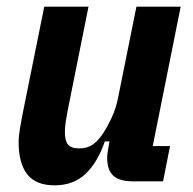

<svg xmlns="http://www.w3.org/2000/svg" viewBox="-20 -545 581 577"><path d="M113 -525H246L183 -211Q180 -195 177.5 -179Q175 -163 175 -148Q175 -122 184.5 -110.5Q194 -99 218 -99Q243 -99 259.5 -111Q276 -123 291 -146Q305 -168 317 -194.5Q329 -221 335 -252L390 -525H523L439 -106H491L470 0H380Q339 0 320.5 -17Q302 -34 302 -72Q302 -79 303.5 -87Q305 -95 306 -103L309 -120H295Q273 -56 236.5 -22Q200 12 144 12Q88 12 62 -21Q36 -54 36 -118Q36 -135 40 -159Q44 -183 47 -198Z"/></svg>

Font: IBM Plex Sans Condensed
Style: Bold Italic
Weight: 700
Width: 3
Italic angle: -11.31°
Designer: Mike Abbink, Paul van der Laan, Pieter van Rosmalen
Foundry: Bold Monday
Version: Version 3.201